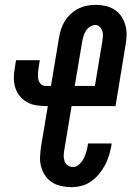

<svg xmlns="http://www.w3.org/2000/svg" viewBox="-20 -763 542 791"><path d="M274 8Q253 8 232.5 3.5Q212 -1 195 -11.5Q178 -22 166.5 -39Q155 -56 149.5 -75.5Q144 -95 145 -116.5Q146 -138 149 -159L177 -326H168Q148 -326 127.5 -329.5Q107 -333 90 -343Q73 -353 61 -368Q49 -383 43 -401.5Q37 -420 37 -441Q37 -462 41 -483L46 -515H144L139 -483Q137 -471 136.5 -459Q136 -447 138 -436Q140 -425 148 -417Q156 -409 168 -409H190L223 -607Q226 -625 231.5 -642.5Q237 -660 247 -676Q257 -692 271.5 -705.5Q286 -719 303 -727.5Q320 -736 338 -739.5Q356 -743 373 -743Q395 -743 415 -738.5Q435 -734 452 -723Q469 -712 480 -695.5Q491 -679 496.5 -659.5Q502 -640 501.5 -618.5Q501 -597 497 -576L456 -326H275L245 -146Q243 -134 242.5 -122Q242 -110 246 -99Q250 -88 259.5 -81.5Q269 -75 281 -75Q295 -75 307 -86.5Q319 -98 325.5 -111.5Q332 -125 336 -139Q340 -153 342 -167L343 -172H440L439 -163Q435 -143 429 -122.5Q423 -102 412.5 -82.5Q402 -63 387.5 -45.5Q373 -28 355 -15.5Q337 -3 316 2.5Q295 8 274 8ZM288 -409H371L401 -589Q403 -601 404 -612Q405 -623 402 -633.5Q399 -644 391.5 -652Q384 -660 373 -660Q362 -660 351.5 -653.5Q341 -647 334.5 -637Q328 -627 324.5 -616Q321 -605 319 -594Z"/></svg>

Font: Iosevka Term Curly
Style: Bold Italic
Weight: 700
Italic angle: -9°
Designer: Belleve Invis
Foundry: Belleve Invis
Version: Version 32.3.0